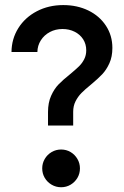

<svg xmlns="http://www.w3.org/2000/svg" viewBox="-20 -748 499 775"><path d="M263.7 -449.2Q286.6 -468.3 299.1 -480.5Q311.5 -492.7 319.8 -508.8Q328.1 -524.9 328.1 -544.9Q328.1 -569.8 315.7 -589.4Q303.2 -608.9 281.2 -619.9Q259.3 -630.9 232.4 -630.9Q204.1 -630.9 181.2 -618.7Q158.2 -606.4 144.8 -585.2Q131.3 -564 130.9 -538.1H26.4Q26.9 -591.3 54 -634.5Q81.1 -677.7 128.7 -702.6Q176.3 -727.5 235.4 -727.5Q291.5 -727.5 336.7 -705.6Q381.8 -683.6 407.7 -644Q433.6 -604.5 433.6 -554.7Q433.6 -519 421.6 -492.7Q409.7 -466.3 392.6 -448.2Q375.5 -430.2 346.7 -406.2Q323.2 -387.2 308.8 -372.6Q294.4 -357.9 284.9 -339.1Q275.4 -320.3 275.4 -296.9V-241.2H173.8V-295.9Q173.8 -333.5 186.3 -361.3Q198.7 -389.2 216.8 -407.7Q234.9 -426.3 263.7 -449.2ZM150.4 -68.4Q150.4 -88.9 160.6 -106.4Q170.9 -124 188.5 -134.3Q206.1 -144.5 226.6 -144.5Q247.6 -144.5 264.9 -134.3Q282.2 -124 292.5 -106.4Q302.7 -88.9 302.7 -68.4Q302.7 -47.4 292.5 -30Q282.2 -12.7 264.9 -2.4Q247.6 7.8 226.6 7.8Q206.1 7.8 188.5 -2.4Q170.9 -12.7 160.6 -30Q150.4 -47.4 150.4 -68.4Z"/></svg>

Font: Reddit Sans Fudge SemiBold
Style: Regular
Weight: 600
Designer: Stephen Hutchings
Foundry: Reddit
Version: Version 1.011